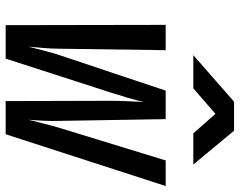

<svg xmlns="http://www.w3.org/2000/svg" viewBox="-102 -722 825 660"><g transform="rotate(90 310.0 -392.5)"><path d="M67 0 66 -550H153L148 -188Q148 -161 145.5 -129.5Q143 -98 141 -78Q146 -98 154 -129.5Q162 -161 171 -188L292 -550H390L396 -188Q397 -161 395.5 -129.5Q394 -98 392 -78Q397 -98 405 -129.5Q413 -161 421 -188L532 -550H620L442 0H328L327 -359Q327 -387 328.5 -421Q330 -455 331 -475Q327 -455 317 -421Q307 -387 298 -359L182 0ZM170 -645 330 -785H430L546 -645H439L372 -721L284 -645Z"/></g></svg>

Font: JetBrains Mono NL SemiBold
Style: Italic
Weight: 600
Italic angle: -9°
Monospace: yes
Designer: Philipp Nurullin, Konstantin Bulenkov
Foundry: JetBrains
Version: Version 2.305; ttfautohint (v1.8.4.7-5d5b)